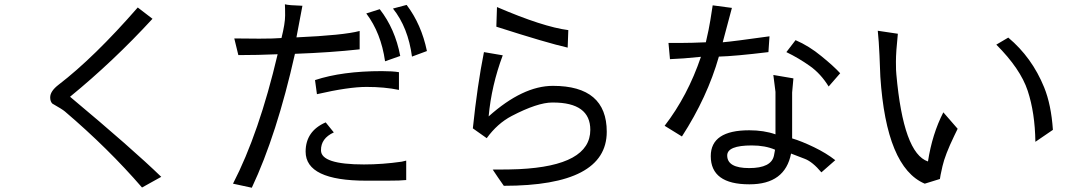

<svg xmlns="http://www.w3.org/2000/svg" viewBox="-20 -851 5040 899"><path d="M645 27 735 -23Q601 -153 308 -398Q511 -564 694 -763L625 -816Q421 -582 254 -454Q215 -424 215 -395Q215 -376 225 -366Q271 -340 284 -329Q487 -156 645 27Z M1882 -8V-99L1861 -94Q1771 -81 1684 -81Q1483 -81 1483 -147Q1482 -203 1543 -231L1505 -278Q1411 -237 1411 -141Q1411 -5 1695 -5Q1728 -5 1792 -5Q1856 -5 1882 -8ZM1848 -430V-513Q1819 -518 1768 -518Q1582 -518 1455 -476L1464 -410Q1612 -444 1696 -444Q1781 -444 1848 -430ZM1071 9 1159 28Q1276 -220 1361 -599Q1528 -605 1664 -620V-706Q1590 -686 1368 -676L1396 -824Q1330 -826 1314 -831Q1315 -815 1315 -778Q1315 -741 1298 -673Q1263 -670 1194 -670Q1125 -670 1077 -671L1096 -593Q1186 -593 1280 -597Q1193 -227 1071 9ZM1695 -788Q1764 -697 1783 -564L1854 -589Q1830 -716 1758 -808ZM1884 -828 1820 -811Q1891 -722 1909 -586L1979 -612Q1953 -737 1884 -828Z M2638 -628 2641 -710Q2523 -725 2307 -818L2304 -726Q2541 -650 2638 -628ZM2569 -449Q2428 -449 2268 -306Q2281 -450 2334 -592L2246 -607Q2215 -452 2194 -250L2259 -204Q2309 -273 2376 -308Q2497 -371 2566 -371H2569Q2744 -371 2744 -243Q2744 -75 2410 -59Q2373 -57 2287 -57Q2312 -19 2339 19Q2821 19 2821 -234Q2821 -449 2569 -449Z M3385 -123Q3385 -170 3500 -170Q3563 -170 3609 -150Q3606 -133 3604 -123Q3592 -64 3488 -64Q3385 -64 3385 -123ZM3684 -132 3749 -107Q3785 -93 3826 -44L3891 -101Q3849 -134 3791 -162Q3733 -190 3689 -203V-418L3695 -484L3601 -500L3611 -421V-222Q3557 -241 3488 -241Q3308 -241 3308 -120Q3308 12 3488 12H3490Q3656 12 3684 -132ZM3860 -446 3914 -508Q3884 -541 3826 -588Q3768 -636 3705 -663L3662 -607Q3720 -579 3772 -542Q3823 -506 3860 -446ZM3092 -262 3173 -212Q3292 -396 3346 -586Q3421 -588 3578 -607L3583 -681Q3412 -657 3364 -653L3407 -814L3317 -826L3306 -756Q3300 -717 3285 -653Q3215 -650 3173 -650Q3131 -650 3110 -650L3117 -574Q3176 -576 3262 -585Q3200 -402 3092 -262Z M4102 -492Q4130 -67 4310 9L4381 -13Q4381 -20 4393 -73Q4405 -126 4448 -215L4464 -248L4397 -325Q4345 -224 4325 -95Q4210 -133 4177 -503Q4175 -516 4175 -562Q4175 -608 4184 -693L4090 -707Q4095 -660 4098 -592ZM4828 -187 4910 -243Q4902 -361 4869 -442Q4812 -582 4701 -675L4645 -642Q4758 -529 4792 -426Q4826 -323 4828 -187Z"/></svg>

Font: Sawarabi Gothic
Style: Regular
Weight: 400
Designer: mshio (mshio@users.sourceforge.jp)
Version: Version 20141215